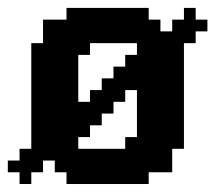

<svg xmlns="http://www.w3.org/2000/svg" viewBox="-49 -461 540 481"><path d="M147.1 -441.2H176.5V-411.8H147.1ZM176.5 -441.2H205.9V-411.8H176.5ZM117.6 -441.2H147.1V-411.8H117.6ZM205.9 -441.2H235.3V-411.8H205.9ZM235.3 -441.2H264.7V-411.8H235.3ZM264.7 -441.2H294.1V-411.8H264.7ZM294.1 -411.8H323.5V-382.4H294.1ZM264.7 -323.5H294.1V-294.1H264.7ZM294.1 -382.4H323.5V-352.9H294.1ZM323.5 -382.4H352.9V-352.9H323.5ZM382.4 -264.7H411.8V-235.3H382.4ZM382.4 -235.3H411.8V-205.9H382.4ZM382.4 -205.9H411.8V-176.5H382.4ZM382.4 -176.5H411.8V-147.1H382.4ZM382.4 -147.1H411.8V-117.6H382.4ZM382.4 -117.6H411.8V-88.2H382.4ZM352.9 -117.6H382.4V-88.2H352.9ZM352.9 -88.2H382.4V-58.8H352.9ZM352.9 -58.8H382.4V-29.4H352.9ZM323.5 -58.8H352.9V-29.4H323.5ZM294.1 -58.8H323.5V-29.4H294.1ZM264.7 -88.2H294.1V-58.8H264.7ZM264.7 -117.6H294.1V-88.2H264.7ZM294.1 -117.6H323.5V-88.2H294.1ZM294.1 -88.2H323.5V-58.8H294.1ZM323.5 -88.2H352.9V-58.8H323.5ZM323.5 -117.6H352.9V-88.2H323.5ZM323.5 -147.1H352.9V-117.6H323.5ZM294.1 -147.1H323.5V-117.6H294.1ZM294.1 -176.5H323.5V-147.1H294.1ZM294.1 -205.9H323.5V-176.5H294.1ZM294.1 -235.3H323.5V-205.9H294.1ZM294.1 -264.7H323.5V-235.3H294.1ZM264.7 -264.7H294.1V-235.3H264.7ZM264.7 -294.1H294.1V-264.7H264.7ZM235.3 -294.1H264.7V-264.7H235.3ZM235.3 -264.7H264.7V-235.3H235.3ZM235.3 -235.3H264.7V-205.9H235.3ZM323.5 -205.9H352.9V-176.5H323.5ZM323.5 -176.5H352.9V-147.1H323.5ZM352.9 -147.1H382.4V-117.6H352.9ZM352.9 -176.5H382.4V-147.1H352.9ZM352.9 -205.9H382.4V-176.5H352.9ZM352.9 -235.3H382.4V-205.9H352.9ZM294.1 -294.1H323.5V-264.7H294.1ZM294.1 -323.5H323.5V-294.1H294.1ZM294.1 -352.9H323.5V-323.5H294.1ZM264.7 -58.8H294.1V-29.4H264.7ZM264.7 -29.4H294.1V0H264.7ZM294.1 -29.4H323.5V0H294.1ZM235.3 -29.4H264.7V0H235.3ZM205.9 -29.4H235.3V0H205.9ZM176.5 -29.4H205.9V0H176.5ZM147.1 -29.4H176.5V0H147.1ZM29.4 -205.9H58.8V-176.5H29.4ZM29.4 -235.3H58.8V-205.9H29.4ZM29.4 -264.7H58.8V-235.3H29.4ZM29.4 -294.1H58.8V-264.7H29.4ZM58.8 -294.1H88.2V-264.7H58.8ZM58.8 -323.5H88.2V-294.1H58.8ZM29.4 -323.5H58.8V-294.1H29.4ZM29.4 -352.9H58.8V-323.5H29.4ZM58.8 -352.9H88.2V-323.5H58.8ZM58.8 -382.4H88.2V-352.9H58.8ZM58.8 -411.8H88.2V-382.4H58.8ZM88.2 -411.8H117.6V-382.4H88.2ZM117.6 -411.8H147.1V-382.4H117.6ZM147.1 -411.8H176.5V-382.4H147.1ZM147.1 -382.4H176.5V-352.9H147.1ZM147.1 -352.9H176.5V-323.5H147.1ZM117.6 -352.9H147.1V-323.5H117.6ZM88.2 -352.9H117.6V-323.5H88.2ZM117.6 -323.5H147.1V-294.1H117.6ZM117.6 -294.1H147.1V-264.7H117.6ZM117.6 -147.1H147.1V-117.6H117.6ZM117.6 -117.6H147.1V-88.2H117.6ZM147.1 -88.2H176.5V-58.8H147.1ZM176.5 -88.2H205.9V-58.8H176.5ZM205.9 -88.2H235.3V-58.8H205.9ZM235.3 -88.2H264.7V-58.8H235.3ZM235.3 -58.8H264.7V-29.4H235.3ZM205.9 -58.8H235.3V-29.4H205.9ZM176.5 -58.8H205.9V-29.4H176.5ZM147.1 -58.8H176.5V-29.4H147.1ZM88.2 -117.6H117.6V-88.2H88.2ZM58.8 -235.3H88.2V-205.9H58.8ZM58.8 -264.7H88.2V-235.3H58.8ZM88.2 -264.7H117.6V-235.3H88.2ZM88.2 -294.1H117.6V-264.7H88.2ZM88.2 -323.5H117.6V-294.1H88.2ZM88.2 -382.4H117.6V-352.9H88.2ZM117.6 -382.4H147.1V-352.9H117.6ZM176.5 -411.8H205.9V-382.4H176.5ZM205.9 -411.8H235.3V-382.4H205.9ZM235.3 -411.8H264.7V-382.4H235.3ZM264.7 -411.8H294.1V-382.4H264.7ZM264.7 -382.4H294.1V-352.9H264.7ZM235.3 -382.4H264.7V-352.9H235.3ZM205.9 -382.4H235.3V-352.9H205.9ZM176.5 -382.4H205.9V-352.9H176.5ZM382.4 -352.9H352.9V-382.4H382.4ZM441.2 -352.9H411.8V-382.4H441.2ZM441.2 -382.4H411.8V-411.8H441.2ZM470.6 -382.4H441.2V-411.8H470.6ZM352.9 -323.5H323.5V-352.9H352.9ZM441.2 -411.8H411.8V-441.2H441.2ZM411.8 -382.4H382.4V-411.8H411.8ZM411.8 -352.9H382.4V-382.4H411.8ZM352.9 -235.3H323.5V-264.7H352.9ZM352.9 -264.7H323.5V-294.1H352.9ZM382.4 -235.3H352.9V-264.7H382.4ZM382.4 -264.7H352.9V-294.1H382.4ZM382.4 -294.1H352.9V-323.5H382.4ZM411.8 -294.1H382.4V-323.5H411.8ZM411.8 -264.7H382.4V-294.1H411.8ZM411.8 -323.5H382.4V-352.9H411.8ZM352.9 -205.9H323.5V-235.3H352.9ZM352.9 -382.4H323.5V-411.8H352.9ZM382.4 -323.5H352.9V-352.9H382.4ZM352.9 -294.1H323.5V-323.5H352.9ZM176.5 -147.1H147.1V-176.5H176.5ZM176.5 -176.5H147.1V-205.9H176.5ZM205.9 -147.1H176.5V-176.5H205.9ZM205.9 -176.5H176.5V-205.9H205.9ZM205.9 -205.9H176.5V-235.3H205.9ZM235.3 -205.9H205.9V-235.3H235.3ZM235.3 -176.5H205.9V-205.9H235.3ZM235.3 -235.3H205.9V-264.7H235.3ZM176.5 -117.6H147.1V-147.1H176.5ZM88.2 -88.2H58.8V-117.6H88.2ZM117.6 -117.6H88.2V-147.1H117.6ZM58.8 -88.2H29.4V-117.6H58.8ZM58.8 -117.6H29.4V-147.1H58.8ZM88.2 -117.6H58.8V-147.1H88.2ZM117.6 -147.1H88.2V-176.5H117.6ZM147.1 -147.1H117.6V-176.5H147.1ZM88.2 -147.1H58.8V-176.5H88.2ZM88.2 -176.5H58.8V-205.9H88.2ZM117.6 -205.9H88.2V-235.3H117.6ZM117.6 -176.5H88.2V-205.9H117.6ZM147.1 -176.5H117.6V-205.9H147.1ZM147.1 -205.9H117.6V-235.3H147.1ZM147.1 -235.3H117.6V-264.7H147.1ZM29.4 -176.5H58.8V-147.1H29.4ZM294.1 -441.2H323.5V-411.8H294.1ZM147.1 -29.4H117.6V-58.8H147.1ZM147.1 -58.8H117.6V-88.2H147.1ZM117.6 -58.8H88.2V-88.2H117.6ZM58.8 -88.2H88.2V-58.8H58.8ZM0 -88.2H29.4V-58.8H0ZM0 -58.8H29.4V-29.4H0ZM-29.4 -58.8H0V-29.4H-29.4ZM0 -29.4H29.4V0H0ZM29.4 -58.8H58.8V-29.4H29.4ZM29.4 -88.2H58.8V-58.8H29.4ZM88.2 -58.8H117.6V-29.4H88.2ZM147.1 0H117.6V-29.4H147.1Z"/></svg>

Font: Jersey 20
Style: Regular
Weight: 400
Designer: Sarah Cadigan-Fried
Version: Version 1.000; ttfautohint (v1.8.4.7-5d5b)